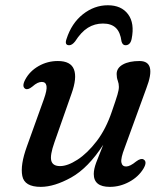

<svg xmlns="http://www.w3.org/2000/svg" viewBox="-20 -700 632 730"><path d="M525.5 -94Q541 -85.5 525.5 -59Q506.5 -27.5 471.2 -8.5Q436 10.5 397.5 10.5Q336.5 10.5 336.5 -38.5Q336.5 -57 346 -82.5Q355.5 -108 372.5 -149.5Q315 -61 250.8 -25.2Q186.5 10.5 135 10.5Q73 10.5 64.8 -31Q56.5 -72.5 82.5 -144L146.5 -322Q159.5 -358 156.8 -373.2Q154 -388.5 139 -388.5Q131 -388.5 122.5 -384.5Q114 -380.5 102 -370Q85.5 -357 76 -362.5Q62 -371 76 -397.5Q93 -429.5 126.8 -448.8Q160.5 -468 200 -468Q249 -468 261.2 -436Q273.5 -404 252 -344L187 -159Q169.5 -109.5 175 -89Q180.5 -68.5 208.5 -68.5Q237 -68.5 274.5 -92.8Q312 -117 347.5 -163.2Q383 -209.5 405.5 -276.5Q421 -321 426.5 -339.8Q432 -358.5 432 -369.5Q432 -382 427.8 -393.2Q423.5 -404.5 423.5 -418.5Q423.5 -441.5 447.2 -454.8Q471 -468 510.5 -468Q576.5 -468 536.5 -364.5L454 -138Q438.5 -98 441.5 -82.5Q444.5 -67 459.5 -67Q474.5 -67 497.5 -86Q515.5 -99.5 525.5 -94ZM371.5 -610.5Q340 -610.5 314.2 -594.5Q288.5 -578.5 265.5 -542.5Q254 -528 243 -528Q224.5 -528 233 -552Q252 -611.5 295.2 -645.8Q338.5 -680 390 -680Q441.5 -680 467 -645.8Q492.5 -611.5 480.5 -552Q475.5 -528 457 -528Q446 -528 442 -542.5Q437.5 -578 420.2 -594.2Q403 -610.5 371.5 -610.5Z"/></svg>

Font: Fraunces 9pt S050
Style: Italic
Weight: 400
Italic angle: -16°
Version: Version 1.000; ttfautohint (v1.8.3)